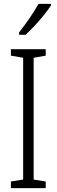

<svg xmlns="http://www.w3.org/2000/svg" viewBox="-20 -967 291 987"><path d="M215 0H36V-34L99 -44V-670L36 -681V-714H215V-681L153 -670V-44L215 -34ZM242 -939Q227 -916 204 -887.5Q181 -859 156 -832.5Q131 -806 111 -788H78V-800Q109 -840 133 -875Q157 -910 178 -947H242Z"/></svg>

Font: Noto Sans Hebrew ExtraCondensed Light
Style: Regular
Weight: 300
Width: 2
Designer: Monotype Design Team
Foundry: Monotype Imaging Inc.
Version: Version 2.004; ttfautohint (v1.8.4.7-5d5b)